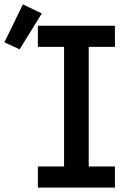

<svg xmlns="http://www.w3.org/2000/svg" viewBox="-97 -852 617 872"><path d="M75 0V-96H194V-639H75V-735H425V-639H306V-96H425V0ZM-8 -628 -77 -660 7 -832 93 -791Z"/></svg>

Font: Iosevka Slab
Style: Bold
Weight: 700
Monospace: yes
Designer: Belleve Invis
Foundry: Belleve Invis
Version: Version 11.1.1; ttfautohint (v1.8.3)